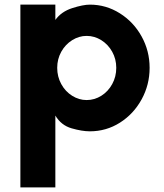

<svg xmlns="http://www.w3.org/2000/svg" viewBox="-20 -549 709 829"><path d="M482 -256Q482 -294 464.5 -325.5Q447 -357 417.5 -375.5Q388 -394 354 -394Q321 -394 291.5 -375.5Q262 -357 244.5 -325.5Q227 -294 227 -256Q227 -218 244.5 -186Q262 -154 291.5 -135.5Q321 -117 354 -117Q388 -117 417.5 -135.5Q447 -154 464.5 -186Q482 -218 482 -256ZM68 -529H219V-463Q245 -499 292 -514Q339 -529 368 -529Q438 -529 497.5 -491.5Q557 -454 591.5 -391.5Q626 -329 626 -256Q626 -183 591.5 -120Q557 -57 498 -19.5Q439 18 368 18Q334 18 289 5Q244 -8 219 -50V260H68Z"/></svg>

Font: SUIT Heavy
Style: Regular
Weight: 900
Designer: Sunn Youn; Korean Glyphs from Source Han Sans (Sandoll Communications; Soo-young Jang, Joo-yeon Kang)
Foundry: Sunn
Version: Version 1.006